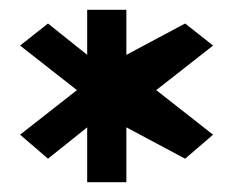

<svg xmlns="http://www.w3.org/2000/svg" viewBox="-20 -694 471 392"><path d="M21 -419 78 -370 158 -434V-322H238V-434L358 -370L415 -419L299 -510L415 -601L358 -646L238 -582V-674H158V-582L78 -646L21 -601L137 -510Z"/></svg>

Font: Charger Pro
Style: ExBdSuExt
Weight: 400
Designer: Jasper
Foundry: Cannot Into Space Fonts
Version: Version 1.09